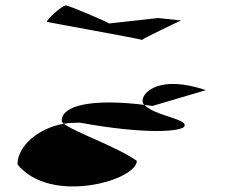

<svg xmlns="http://www.w3.org/2000/svg" viewBox="-20 -826 865 703"><path d="M44 -224C166 -74 481 -166 481 -237C404 -291 250 -343 214 -373C120 -357 44 -291 44 -224ZM152 -746C152 -745 481 -686 500 -680C506 -686 635 -748 643 -751L559 -760L379 -740C373 -746 233 -806 221 -806C207 -806 150 -754 152 -746ZM206 -384C206 -381 208 -377 214 -373C233 -376 253 -377 272 -377C516 -332 656 -344 656 -366C663 -391 544 -403 509 -442C313 -466 206 -439 206 -384ZM500 -680C501 -680 500 -680 500 -680ZM502 -458C502 -452 503 -447 509 -442C519 -441 528 -439 538 -438L734 -496C564 -553 502 -488 502 -458ZM644 -751C644 -751 643 -751 643 -751C643 -751 644 -751 644 -751Z"/></svg>

Font: Ampere
Style: SCUltExt
Weight: 400
Version: Version 1